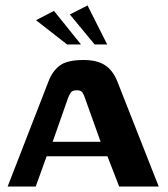

<svg xmlns="http://www.w3.org/2000/svg" viewBox="-20 -684 616 704"><path d="M8 0 158 -386Q172 -423 199 -443.5Q226 -464 286 -464Q336 -464 365 -445Q394 -426 410 -386L562 0H417L374 -111H151L111 0ZM173 -164H349L291 -326Q288 -336 282.5 -344.5Q277 -353 262 -353Q245 -353 239.5 -344.5Q234 -336 230 -326ZM226 -521 112 -610 178 -644 277 -521ZM327 -521 236 -631 301 -664 373 -521Z"/></svg>

Font: Genos SemiBold
Style: Regular
Weight: 600
Designer: Robert E. Leuschke
Foundry: Robert E. Leuschke
Version: Version 1.010